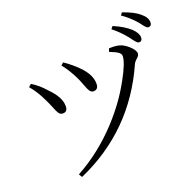

<svg xmlns="http://www.w3.org/2000/svg" viewBox="-144 -972 1180 1154"><g transform="rotate(-20 446.5 -395.0)"><path d="M189 29 176 8Q327 -74 451 -208Q549 -314 613 -432Q667 -530 667 -571Q667 -585 652 -596Q637 -607 598 -622L605 -642Q640 -644 667 -638Q697 -631 727.5 -603Q758 -575 758 -554Q758 -541 741.5 -527Q725 -513 719 -499Q555 -132 189 29ZM211 -369Q196 -369 186 -383Q179 -392 167 -423Q152 -460 140 -483Q113 -541 74 -587L91 -602Q137 -574 175 -530Q242 -463 242 -408Q244 -369 211 -369ZM430 -431Q416 -431 406 -446Q399 -456 388 -486Q375 -521 365 -541Q338 -597 301 -643L317 -657Q365 -625 407 -582Q462 -525 462 -469Q462 -431 430 -431ZM787 -614Q777 -614 757 -641Q748 -653 743 -660Q704 -709 658 -745L671 -761Q739 -732 777 -697Q809 -665 809 -639Q809 -614 787 -614ZM871 -680Q861 -680 843 -704Q833 -718 827 -725Q786 -772 740 -803L752 -819Q826 -793 857 -765Q893 -736 893 -705Q893 -680 871 -680Z"/></g></svg>

Font: GenRyuMin TW R
Style: Regular
Weight: 400
Version: Version 1.501;PS 1;hotconv 16.6.51;makeotf.lib2.5.65220